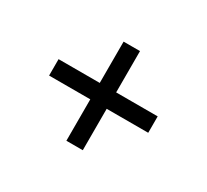

<svg xmlns="http://www.w3.org/2000/svg" viewBox="-91 -588 722 671"><g transform="rotate(30 270.0 -252.0)"><path d="M236.2 -52.5V-219.6H70V-285.8H236.2V-452.5H302.4V-285.8H470V-219.6H302.4V-52.5Z"/></g></svg>

Font: Saira Thin
Style: Regular
Weight: 100
Designer: Hector Gatti with collaboration of the Omnibus-Type team
Foundry: Omnibus-Type
Version: Version 1.101